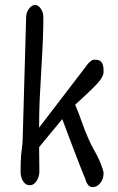

<svg xmlns="http://www.w3.org/2000/svg" viewBox="-20 -740 477 774"><path d="M85.4 -671.4Q85.9 -685.1 91.6 -696.3Q97.2 -707.5 105.7 -713.9Q114.3 -720.2 122.1 -720.2Q128.4 -720.2 136.2 -714.1Q144 -708 149.4 -696.5Q154.8 -685.1 154.8 -669.9Q154.8 -591.8 146.5 -459Q142.1 -387.2 139.9 -336.4Q137.7 -285.6 137.7 -232.4V-225.6L327.6 -473.6Q335 -484.9 344 -492.2Q353 -499.5 361.3 -499.5Q381.8 -499.5 389.6 -489Q397.5 -478.5 397.5 -455.1V-450.2Q397.5 -431.2 374.5 -405.8Q351.6 -380.4 308.6 -341.3L283.2 -317.9Q290 -302.2 297.4 -282.5Q304.7 -262.7 307.1 -255.9Q322.8 -210.9 335.9 -182.1Q347.7 -154.8 360.4 -132.8Q371.1 -115.2 382.3 -89.8Q383.3 -87.4 387 -78.1Q390.6 -68.8 394 -58.1Q397.5 -47.4 397.5 -41.5Q397.5 -18.1 384.3 -2Q371.1 14.2 353.5 14.2Q342.3 14.2 334.7 4.9Q327.1 -4.4 322.3 -23.9Q322.3 -22 303 -70.3Q283.7 -118.7 231 -259.8L137.7 -147Q137.7 -116.7 138.2 -100.1L138.7 -47.9Q138.7 -28.3 127.7 -10.7Q116.7 6.8 100.1 6.8Q87.4 6.8 79.1 -2Q70.8 -10.7 66.9 -22.7Q63 -34.7 63 -44.4L63.5 -85.4Q64 -110.8 68.4 -144Q70.8 -159.7 71.3 -175.3Z"/></svg>

Font: Dekko
Style: Regular
Weight: 400
Designer: Multiple
Foundry: Sorkin Type
Version: Version 2.001